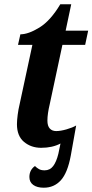

<svg xmlns="http://www.w3.org/2000/svg" viewBox="-20 -679 431 895"><path d="M184 196Q153 196 135 183Q117 170 117 146Q117 129 124 116Q131 103 143 95Q152 104 162 109.5Q172 115 188 115Q213 115 228 95Q243 75 252 38L262 -10Q243 0 220.5 5Q198 10 172 10Q125 10 92 -17.5Q59 -45 59 -100Q59 -118 62.5 -144.5Q66 -171 71 -191L131 -470H64L75 -519Q112 -519 163.5 -550.5Q215 -582 261 -659H312L286 -536H391L377 -470H271L212 -194Q201 -148 201 -117Q201 -92 212 -80Q223 -68 242 -68Q262 -68 290 -76Q318 -84 335 -94L310 46Q295 127 263.5 161.5Q232 196 184 196Z"/></svg>

Font: Noto Serif Condensed
Style: Bold Italic
Weight: 700
Width: 3
Italic angle: -12°
Designer: Monotype Design Team
Foundry: Monotype Imaging Inc.
Version: Version 2.014